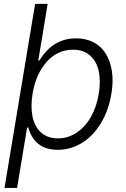

<svg xmlns="http://www.w3.org/2000/svg" viewBox="-20 -747 638 972"><path d="M157.7 -727.3H221.2L174 -441.4H180Q247.9 -552.9 365.1 -552.9Q415.1 -552.9 453.8 -532.7Q492.5 -512.4 515.4 -475.3Q538.4 -438.2 546.5 -386.4Q554.7 -334.5 543.7 -271.3Q529.8 -187.9 490.9 -123.4Q452.1 -58.9 395.2 -23.8Q338.4 11.4 272.4 11.4Q155.2 11.4 123.2 -101.2H117.2L66.4 204.5H2.8ZM480.1 -272.4Q490.4 -336.3 480.1 -386Q469.8 -435.7 436.4 -465.6Q403.1 -495.4 349.8 -495.4Q271.3 -495.4 216.3 -433.8Q161.2 -372.2 144.9 -272.4Q134.2 -206 144.9 -155.4Q155.5 -104.8 188.6 -75.6Q221.6 -46.5 273.1 -46.5Q326 -46.5 369.9 -76.7Q413.7 -106.9 441.6 -157.5Q469.5 -208.1 480.1 -272.4Z"/></svg>

Font: Karasuma Gothic
Style: Light Italic
Weight: 300
Italic angle: 9.39998°
Designer: Rasmus Andersson / Ryoko Nishizuka
Foundry: rsms
Version: Version 1.00